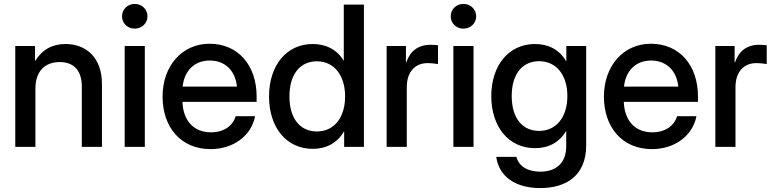

<svg xmlns="http://www.w3.org/2000/svg" viewBox="-20 -751 3960 982"><path d="M161.1 0V-296.9C161.1 -392.6 215.3 -433.6 285.6 -433.6C356.9 -433.6 398.4 -391.1 398.4 -308.6V0H501.5V-321.3C501.5 -456.1 420.9 -525.9 314.9 -525.9C247.1 -525.9 194.3 -496.6 159.2 -438V-515.6H58.1V0Z M617.7 -515.6V0H720.7V-515.6ZM668.9 -604.5C705.6 -604.5 734.4 -632.3 734.4 -667.5C734.4 -703.1 705.6 -731 668.9 -731C632.3 -731 604 -703.1 604 -667.5C604 -632.3 632.3 -604.5 668.9 -604.5Z M1057.1 11.7C1173.8 11.7 1265.6 -57.1 1284.7 -156.7H1185.5C1170.9 -107.9 1126 -74.2 1058.6 -74.2C968.3 -74.2 916.5 -137.2 913.1 -230H1292.5V-257.8C1292.5 -417 1197.8 -527.3 1051.8 -527.3C911.1 -527.3 811.5 -414.1 811.5 -256.8C811.5 -101.1 904.3 11.7 1057.1 11.7ZM1191.9 -308.1H914.1C922.9 -390.1 975.1 -441.4 1052.7 -441.4C1130.9 -441.4 1183.6 -390.1 1191.9 -308.1Z M1579.6 10.3C1647 10.3 1704.6 -18.6 1739.3 -78.6H1740.2V0H1841.3V-727.5H1738.3V-440.9H1737.3C1704.1 -498 1646 -525.9 1579.1 -525.9C1445.8 -525.9 1356 -417 1356 -257.8C1356 -98.1 1445.3 10.3 1579.6 10.3ZM1600.6 -78.6C1517.6 -78.6 1460.4 -141.6 1460.4 -257.8C1460.4 -374.5 1517.6 -437.5 1600.6 -437.5C1688.5 -437.5 1745.1 -366.2 1745.1 -257.8C1745.1 -149.4 1688.5 -78.6 1600.6 -78.6Z M1957.5 -515.6V0H2060.5V-304.7C2060.5 -388.7 2107.9 -428.2 2166 -428.2C2189.9 -428.2 2212.4 -424.8 2220.2 -423.3V-519.5C2211.9 -520.5 2198.2 -522 2182.6 -522C2117.2 -522 2077.1 -488.3 2058.1 -432.1H2056.2V-515.6Z M2298.8 -515.6V0H2401.9V-515.6ZM2350.1 -604.5C2386.7 -604.5 2415.5 -632.3 2415.5 -667.5C2415.5 -703.1 2386.7 -731 2350.1 -731C2313.5 -731 2285.2 -703.1 2285.2 -667.5C2285.2 -632.3 2313.5 -604.5 2350.1 -604.5Z M2743.2 210.9C2873 210.9 2978 149.4 2978 -6.8V-515.6H2876.5V-437H2876C2841.3 -498.5 2782.7 -525.9 2715.8 -525.9C2582.5 -525.9 2492.7 -417 2492.7 -259.3C2492.7 -102.1 2582 6.8 2716.3 6.8C2784.2 6.8 2839.8 -21 2875.5 -81.1H2876V-2.9C2876 80.6 2826.2 127 2743.2 127C2680.7 127 2634.3 101.1 2621.1 51.3H2518.1C2531.7 152.3 2616.7 210.9 2743.2 210.9ZM2737.3 -81.5C2654.3 -81.5 2597.2 -144 2597.2 -259.8C2597.2 -375.5 2654.3 -438 2737.3 -438C2825.2 -438 2881.8 -367.7 2881.8 -259.8C2881.8 -151.9 2825.2 -81.5 2737.3 -81.5Z M3314.5 11.7C3431.2 11.7 3522.9 -57.1 3542 -156.7H3442.9C3428.2 -107.9 3383.3 -74.2 3315.9 -74.2C3225.6 -74.2 3173.8 -137.2 3170.4 -230H3549.8V-257.8C3549.8 -417 3455.1 -527.3 3309.1 -527.3C3168.5 -527.3 3068.8 -414.1 3068.8 -256.8C3068.8 -101.1 3161.6 11.7 3314.5 11.7ZM3449.2 -308.1H3171.4C3180.2 -390.1 3232.4 -441.4 3310.1 -441.4C3388.2 -441.4 3440.9 -390.1 3449.2 -308.1Z M3638.7 -515.6V0H3741.7V-304.7C3741.7 -388.7 3789.1 -428.2 3847.2 -428.2C3871.1 -428.2 3893.6 -424.8 3901.4 -423.3V-519.5C3893.1 -520.5 3879.4 -522 3863.8 -522C3798.3 -522 3758.3 -488.3 3739.3 -432.1H3737.3V-515.6Z"/></svg>

Font: Inteeer Medium
Style: Regular
Weight: 500
Designer: Rasmus Andersson
Foundry: rsms
Version: Version 4.001;Glyphs 3.4 (3402)